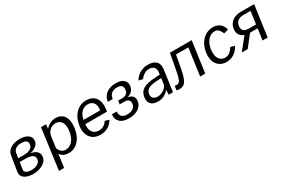

<svg xmlns="http://www.w3.org/2000/svg" viewBox="89 -1611 4186 2847"><g transform="rotate(-30 2182.0 -187.5)"><path d="M223 15C327 15 469 -34 469 -157C469 -231 403 -261 339 -272V-273C408 -290 485 -333 485 -414C485 -512 379 -537 300 -537C202 -537 89 -499 71 -388L30 -134C13 -17 131 15 223 15ZM293 -473C341 -473 396 -460 396 -405C396 -322 312 -299 242 -299H141L155 -383C165 -445 225 -473 293 -473ZM133 -240H230C286 -240 381 -232 381 -158C381 -80 302 -49 230 -49C181 -49 105 -61 115 -123Z M660 165 690 -60C726 -6 778 10 832 10C962 10 1066 -93 1090 -273C1114 -453 1035 -540 917 -540C822 -540 766 -481 742 -454L752 -530H665L571 165ZM816 -56C762 -56 726 -88 702 -148L728 -341C737 -411 799 -473 878 -473C956 -473 1019 -417 1000 -271C980 -130 906 -56 816 -56Z M1627 -240 1633 -275C1655 -436 1586 -540 1443 -540C1295 -540 1192 -428 1168 -260C1145 -90 1235 10 1377 10C1469 10 1551 -32 1599 -118L1529 -139C1497 -88 1453 -56 1386 -56C1284 -56 1242 -137 1256 -240ZM1266 -307C1277 -392 1332 -477 1433 -477C1528 -477 1564 -404 1550 -307Z M1865 10C1967 10 2082 -32 2099 -146C2105 -185 2098 -215 2078 -235C2057 -255 2032 -267 1999 -272V-273C2060 -287 2106 -328 2116 -392C2122 -439 2111 -475 2081 -501C2051 -527 2007 -540 1949 -540C1832 -540 1730 -488 1712 -363V-359H1794L1795 -363C1804 -436 1855 -477 1936 -477C1973 -477 1997 -469 2012 -451C2026 -434 2031 -412 2027 -385C2020 -329 1987 -299 1919 -299H1852L1844 -239H1925C1990 -239 2020 -209 2012 -151C2005 -79 1936 -53 1872 -53C1827 -53 1796 -63 1776 -85C1757 -106 1749 -133 1754 -166V-169H1671L1670 -166C1663 -112 1677 -70 1711 -38C1745 -5 1796 10 1865 10Z M2360 10C2433 10 2498 -20 2550 -82L2545 0H2619L2670 -370C2683 -474 2627 -540 2497 -540C2392 -540 2309 -486 2263 -407L2331 -389C2375 -449 2427 -477 2483 -477C2556 -477 2594 -433 2585 -363L2580 -325L2485 -318C2309 -308 2228 -260 2213 -143C2199 -46 2259 10 2360 10ZM2394 -56C2330 -56 2289 -91 2298 -151C2309 -233 2370 -256 2493 -265L2572 -270L2560 -174C2551 -114 2464 -56 2394 -56Z M2937 -462H3148L3084 0H3171L3245 -530H2872L2817 -233C2806 -180 2796 -140 2783 -110C2771 -80 2752 -66 2725 -66C2708 -66 2699 -68 2689 -72L2678 0C2691 7 2707 10 2727 10C2777 10 2813 -9 2836 -47C2859 -85 2878 -144 2894 -227Z M3611 -540C3470 -540 3360 -426 3338 -263C3315 -101 3394 10 3535 10C3637 10 3715 -50 3760 -135L3691 -157C3650 -97 3613 -56 3549 -56C3454 -56 3406 -139 3423 -265C3440 -389 3510 -474 3605 -474C3662 -474 3683 -437 3714 -376L3791 -398C3770 -477 3715 -540 3611 -540Z M3898 0 4049 -193H4180L4152 0H4240L4314 -530H4090C3980 -530 3884 -480 3868 -363C3861 -314 3871 -276 3898 -246C3913 -228 3935 -214 3962 -206L3797 0ZM4066 -255C4021 -255 3991 -265 3974 -285C3958 -305 3951 -330 3957 -362C3967 -439 4023 -470 4096 -470H4218L4188 -255Z"/></g></svg>

Font: Cheyenne Sans
Style: Italic
Weight: 400
Italic angle: -8.13011°
Designer: The Public Sans project authors (U.S. Web Design System), Libre Franklin designed by Pablo Impallari and Rodrigo Fuenzal
Foundry: The Cheyenne Sans Project Authors
Version: Version 2.007